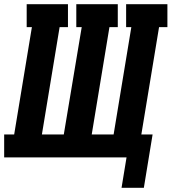

<svg xmlns="http://www.w3.org/2000/svg" viewBox="-36 -755 823 921"><path d="M547 146 571 0H-16V-110H32L117 -625H92V-735H290V-625H250L165 -110H270L356 -625H330V-735H529V-625H489L404 -110H509L594 -625H569V-735H767V-625H727L642 -110H696L654 146Z"/></svg>

Font: Iosevka Etoile XBdObl
Style: Regular
Weight: 800
Italic angle: -9°
Designer: Belleve Invis
Foundry: Belleve Invis
Version: Version 15.5.2; ttfautohint (v1.8.4)